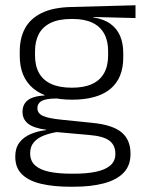

<svg xmlns="http://www.w3.org/2000/svg" viewBox="-20 -522 546 729"><path d="M253.5 -143.5Q157.5 -143.5 106.2 -186.2Q55 -229 55 -310V-327Q55 -377 74.8 -414Q94.5 -451 138 -472.5Q181.5 -494 252 -495.5L494.5 -502V-453.5L334.5 -457.5V-456Q375 -449.5 400 -431Q425 -412.5 436.5 -384.5Q448 -356.5 448 -320.5V-303.5Q448 -225 398.8 -184.2Q349.5 -143.5 253.5 -143.5ZM250.5 137.5H261Q309 137.5 344 130.2Q379 123 398.5 106.5Q418 90 418 62.5V61Q418 29.5 395.5 12.2Q373 -5 319 -9.5L184 -21.5L205 -22Q172.5 -17.5 147.8 -8Q123 1.5 108.8 18Q94.5 34.5 94.5 59.5V60.5Q94.5 89.5 114 106.5Q133.5 123.5 168.5 130.5Q203.5 137.5 250.5 137.5ZM260 187H247Q183.5 187 136.5 176Q89.5 165 63.8 140.2Q38 115.5 38 73.5V71.5Q38 40 53.8 19.2Q69.5 -1.5 96.5 -13Q123.5 -24.5 155.5 -28L155 -29.5Q108.5 -35.5 87 -52.2Q65.5 -69 65.5 -97V-97.5Q65.5 -116 74.2 -129.5Q83 -143 101.5 -150.5Q120 -158 149.5 -159.5V-168.5L230 -147L192 -148Q152.5 -147.5 137.2 -138.2Q122 -129 122 -111.5V-111Q122 -92 142.5 -82.2Q163 -72.5 213.5 -67.5L331 -55.5Q407 -48 441.2 -19.8Q475.5 8.5 475.5 61V63Q475.5 107 449 134.2Q422.5 161.5 374 174.2Q325.5 187 260 187ZM253 -189Q298.5 -189 329 -202.8Q359.5 -216.5 375 -244Q390.5 -271.5 390.5 -311V-328.5Q390.5 -367.5 375.2 -394.8Q360 -422 330.2 -436Q300.5 -450 255.5 -450H252Q202.5 -450 171.8 -434.8Q141 -419.5 127 -392Q113 -364.5 113 -328V-311.5Q113 -271.5 128.5 -244.2Q144 -217 175 -203Q206 -189 253 -189Z"/></svg>

Font: Anek Kannada Medium Light
Style: Regular
Weight: 300
Version: Version 1.003